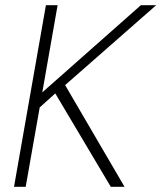

<svg xmlns="http://www.w3.org/2000/svg" viewBox="-20 -720 622 740"><path d="M34 0 157 -700H202L143 -364L523 -700H582L231 -392L460 0H407L193 -360L133 -306L79 0Z"/></svg>

Font: DM Sans 16pt ExtraLight
Style: Italic
Weight: 250
Italic angle: -10°
Version: Version 4.004;gftools[0.9.30]